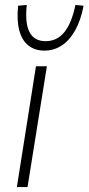

<svg xmlns="http://www.w3.org/2000/svg" viewBox="-20 -754 357 774"><path d="M48 0 125 -487H169L91 0ZM159 -550Q120 -550 94 -571Q68 -592 57.5 -632.5Q47 -673 53 -731L88 -734Q80 -661 99 -624.5Q118 -588 164 -588Q210 -588 239.5 -624.5Q269 -661 284 -734L317 -731Q306 -673 283.5 -632.5Q261 -592 229.5 -571Q198 -550 159 -550Z"/></svg>

Font: Nunito Sans 10pt SemiCondensed ExtraLight
Style: Italic
Weight: 250
Width: 4
Italic angle: -9°
Designer: Vernon Adams
Foundry: Vernon Adams
Version: Version 3.101;gftools[0.9.27]